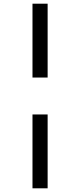

<svg xmlns="http://www.w3.org/2000/svg" viewBox="-20 -731 432 1040"><path d="M156 -311V-711H238V-311ZM156 289V-111H238V289Z"/></svg>

Font: Ysabeau Office SemiBold
Style: Regular
Weight: 600
Designer: Christian Thalmann (Catharsis Fonts)
Version: Version 2.001;gftools[0.9.30]; featfreeze: tnum,lnum,ss02